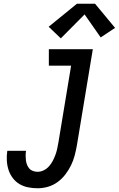

<svg xmlns="http://www.w3.org/2000/svg" viewBox="-20 -998 635 1026"><path d="M181 8Q155 8 130 3Q105 -2 84 -14.5Q63 -27 48 -47Q33 -67 25.5 -90.5Q18 -114 16.5 -140Q15 -166 19 -192H119Q117 -179 117 -166Q117 -153 118.5 -141Q120 -129 124.5 -117.5Q129 -106 137 -97Q145 -88 157 -84Q169 -80 181 -80Q198 -80 214 -88Q230 -96 242 -109.5Q254 -123 262 -138.5Q270 -154 276 -170Q282 -186 285.5 -202.5Q289 -219 292 -236L360 -647H241V-735H476L391 -222Q386 -194 379 -167Q372 -140 359.5 -114.5Q347 -89 329 -65.5Q311 -42 287.5 -25Q264 -8 236.5 0Q209 8 181 8ZM305 -793 240 -855 391 -978H488L595 -849L518 -798L432 -921Z"/></svg>

Font: Iosevka Curly Semibold Oblique
Style: Regular
Weight: 600
Italic angle: -9°
Monospace: yes
Designer: Belleve Invis
Foundry: Belleve Invis
Version: Version 11.1.0; ttfautohint (v1.8.3)